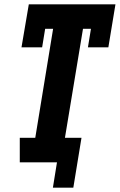

<svg xmlns="http://www.w3.org/2000/svg" viewBox="-20 -755 557 893"><path d="M226 118 245 0H72V-114H144L227 -621H190L176 -535H80L114 -735H517L484 -535H389L403 -621H366L282 -114H359L321 118Z"/></svg>

Font: Iosevka Slab Heavy Oblique
Style: Regular
Weight: 900
Italic angle: -9°
Monospace: yes
Designer: Belleve Invis
Foundry: Belleve Invis
Version: Version 11.1.1; ttfautohint (v1.8.3)